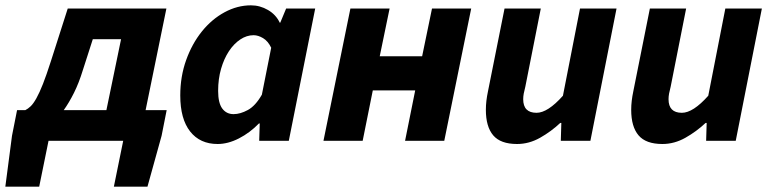

<svg xmlns="http://www.w3.org/2000/svg" viewBox="-50 -528 2893 720"><path d="M132 0 97 172H-30L-5 -19L14 -115H45Q55 -120 65 -129.5Q75 -139 86.5 -159.5Q98 -180 111 -213Q124 -246 141 -299L204 -496H574L496 -115H575L556 -19L503 172H377L412 0ZM261 -266Q246 -217 227.5 -180Q209 -143 189 -115H349L404 -381H298Z M626 -170Q626 -241 648 -302.5Q670 -364 707 -410Q744 -456 792 -482Q840 -508 891 -508Q925 -508 955 -490.5Q985 -473 999 -443H1001L1023 -496H1132L1033 0H922L924 -65H921Q887 -30 846 -9Q805 12 766 12Q700 12 663 -35Q626 -82 626 -170ZM826 -100Q851 -100 879.5 -115.5Q908 -131 932 -173L967 -349Q955 -374 936.5 -385Q918 -396 901 -396Q875 -396 851 -380Q827 -364 808.5 -336Q790 -308 779 -270Q768 -232 768 -187Q768 -142 783.5 -121Q799 -100 826 -100Z M1163 0 1264 -496H1411L1374 -317H1533L1570 -496H1717L1616 0H1469L1507 -189H1348L1310 0Z M2164 0H2053L2055 -67H2051Q2017 -35 1975.5 -11.5Q1934 12 1889 12Q1827 12 1799.5 -20.5Q1772 -53 1772 -116Q1772 -133 1774 -150Q1776 -167 1780 -186L1842 -496H1978L1920 -203Q1916 -188 1914 -177Q1912 -166 1912 -156Q1912 -105 1962 -105Q2004 -105 2061 -169L2125 -496H2262Z M2709 0H2598L2600 -67H2596Q2562 -35 2520.5 -11.5Q2479 12 2434 12Q2372 12 2344.5 -20.5Q2317 -53 2317 -116Q2317 -133 2319 -150Q2321 -167 2325 -186L2387 -496H2523L2465 -203Q2461 -188 2459 -177Q2457 -166 2457 -156Q2457 -105 2507 -105Q2549 -105 2606 -169L2670 -496H2807Z"/></svg>

Font: mr_Source Sans Pro
Style: Bold Italic
Weight: 700
Italic angle: -11°
Designer: Paul D. Hunt
Foundry: Adobe Systems Incorporated
Version: Version 1.036;July 10, 2024;FontCreator 11.5.0.2430 64-bit